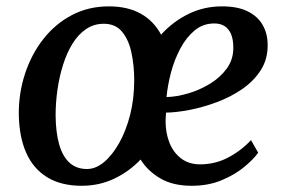

<svg xmlns="http://www.w3.org/2000/svg" viewBox="-20 -588 914 618"><path d="M243 10Q176.5 10 131.8 -17.5Q87 -45 64.2 -96.5Q41.5 -148 40.5 -220.5Q40 -288 60.5 -350.5Q81 -413 119.2 -462Q157.5 -511 211 -539.2Q264.5 -567.5 330.5 -567.5Q391 -567.5 433 -544Q475 -520.5 498.5 -476.5Q536.5 -518.5 586.5 -543Q636.5 -567.5 694.5 -567.5Q745 -567.5 777.2 -551.5Q809.5 -535.5 825.2 -508Q841 -480.5 841.5 -446Q842.5 -398.5 819.8 -362.8Q797 -327 759.5 -301.2Q722 -275.5 677.5 -259Q633 -242.5 590.2 -234.2Q547.5 -226 514.5 -225.5Q514 -218.5 513.5 -211.5Q513 -204.5 513 -197.5Q513 -160 525.5 -128.5Q538 -97 563 -78Q588 -59 624 -59Q672 -59 713.5 -80.5Q755 -102 788 -137L811 -96.5Q797 -76.5 767.2 -51.5Q737.5 -26.5 694.2 -8.2Q651 10 597 10Q536.5 10 496 -13.8Q455.5 -37.5 432.5 -74.5Q396 -36 347.8 -13Q299.5 10 243 10ZM260 -44Q288 -44 314.8 -66.2Q341.5 -88.5 363.5 -127.5Q385.5 -166.5 398.8 -218.2Q412 -270 412 -330Q412 -376.5 403.2 -418Q394.5 -459.5 373.2 -485.5Q352 -511.5 314 -511.5Q282 -511.5 256.8 -494.2Q231.5 -477 213.2 -447.2Q195 -417.5 183 -379.5Q171 -341.5 165 -299.5Q159 -257.5 159 -216.5Q159.5 -161.5 170.5 -123Q181.5 -84.5 203.8 -64.2Q226 -44 260 -44ZM516 -275.5Q549 -276.5 586.2 -287.5Q623.5 -298.5 656.5 -318.8Q689.5 -339 710.2 -367.8Q731 -396.5 731 -434Q731 -473 715.2 -492.8Q699.5 -512.5 669.5 -512.5Q633.5 -512.5 606.2 -489.8Q579 -467 560 -431Q541 -395 530.2 -354Q519.5 -313 516 -275.5Z"/></svg>

Font: Merriweather Light 18pt Medium
Style: Italic
Weight: 500
Italic angle: -7.8°
Version: Version 2.101